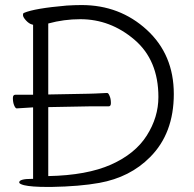

<svg xmlns="http://www.w3.org/2000/svg" viewBox="-20 -732 768 760"><path d="M46 -303Q41 -303 36 -315Q31 -327 31 -344Q31 -357 41 -357H111V-634L107 -635Q95 -638 83 -651Q71 -664 71 -672Q71 -680 75 -681Q117 -699 244 -710Q277 -712 303 -712Q454 -712 561 -614Q668 -516 668 -360Q668 -204 574 -110Q495 -30 373 -8Q296 6 183 8H169Q104 8 75 1Q56 -4 56 -10Q56 -24 106 -24H111V-307L47 -303ZM413 -354Q419 -342 419 -324Q419 -311 410 -311H332L171 -308V-35Q324 -38 419.5 -80.5Q515 -123 561 -195.5Q607 -268 607 -348Q607 -494 512 -575Q417 -656 298 -656Q233 -656 171 -639V-358L331 -361Q346 -361 403 -364H404Q409 -364 413 -354Z"/></svg>

Font: Moon Stars Kai T Light
Style: Regular
Weight: 300
Designer: GuiWonder
Version: Version 1.101